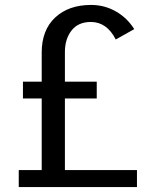

<svg xmlns="http://www.w3.org/2000/svg" viewBox="-20 -758 621 778"><path d="M535 0H56V-69H149V-359H73V-427H149V-545Q149 -636 203.5 -687Q258 -738 349 -738Q403 -738 449 -712Q495 -686 524 -640L449 -598Q413 -669 348 -669Q297 -669 270 -634.5Q243 -600 243 -547V-427H372V-359H243V-69H535Z"/></svg>

Font: Rosario
Style: Regular
Weight: 400
Designer: Hector Gatti
Foundry: Omnibus-Type
Version: Version 1.004